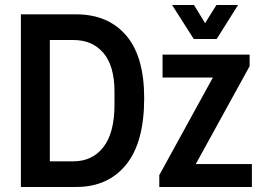

<svg xmlns="http://www.w3.org/2000/svg" viewBox="-20 -743 1042 763"><path d="M63 0V-686H283Q409 -686 481 -602.5Q553 -519 553 -353Q553 -177 481 -88.5Q409 0 283 0ZM178 -102H272Q347 -102 391 -158.5Q435 -215 435 -328V-378Q435 -481 391 -532.5Q347 -584 272 -584H178ZM613 0V-47L826 -435H626V-526H972V-480L758 -91H981V0ZM750 -588 664 -723H751L795 -651L840 -723H926L841 -588Z"/></svg>

Font: Archivo Narrow SemiBold
Style: Regular
Weight: 600
Designer: Hector Gatti
Foundry: Omnibus-Type
Version: Version 3.002